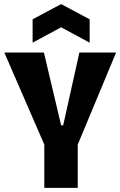

<svg xmlns="http://www.w3.org/2000/svg" viewBox="-20 -916 587 936"><path d="M139 -708 278 -783 417 -708V-822L278 -896L139 -822ZM196 0H359V-211L546 -660H367L288 -305H278L194 -660H1L196 -211Z"/></svg>

Font: Bricolage Grotesque 10pt Condensed ExtraBold
Style: Regular
Weight: 800
Width: 3
Designer: Mathieu Triay
Foundry: Atelier Triay
Version: Version 1.000;gftools[0.9.29]